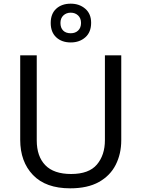

<svg xmlns="http://www.w3.org/2000/svg" viewBox="-20 -1015 771 1045"><path d="M640 -252Q640 -178 610 -118.5Q580 -59 518.5 -24.5Q457 10 362 10Q229 10 159.5 -62.5Q90 -135 90 -254V-714H180V-251Q180 -164 226.5 -116Q273 -68 367 -68Q464 -68 507.5 -119.5Q551 -171 551 -252V-714H640ZM365 -784Q316 -784 286 -812Q256 -840 256 -890Q256 -940 286 -967.5Q316 -995 365 -995Q412 -995 444 -967.5Q476 -940 476 -891Q476 -840 444.5 -812Q413 -784 365 -784ZM365 -834Q390 -834 405.5 -849Q421 -864 421 -890Q421 -916 405 -931Q389 -946 365 -946Q341 -946 325 -931Q309 -916 309 -890Q309 -864 323.5 -849Q338 -834 365 -834Z"/></svg>

Font: Noto Sans Tifinagh Adrar
Style: Regular
Weight: 400
Designer: JamraPatel
Foundry: JamraPatel LLC
Version: Version 2.006; ttfautohint (v1.8.4.7-5d5b)